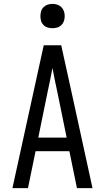

<svg xmlns="http://www.w3.org/2000/svg" viewBox="-20 -968 540 988"><path d="M44 0 205 -735H295L349 -490L456 0H376L337 -190H163L124 0ZM323 -260 276 -490Q269 -522 262.5 -554Q256 -586 250 -618Q244 -586 237.5 -554Q231 -522 224 -490L177 -260ZM250 -823Q237 -823 225 -826.5Q213 -830 204 -839Q195 -848 191.5 -860Q188 -872 188 -885Q188 -898 191.5 -910Q195 -922 204 -931Q213 -940 225 -944Q237 -948 250 -948Q263 -948 275 -944Q287 -940 296 -931Q305 -922 309 -910Q313 -898 313 -885Q313 -872 309 -860Q305 -848 296 -839Q287 -830 275 -826.5Q263 -823 250 -823Z"/></svg>

Font: Iosevka NFM
Style: Regular
Weight: 400
Monospace: yes
Designer: Belleve Invis
Foundry: Belleve Invis
Version: Version 29.0.4; ttfautohint (v1.8.4);Nerd Fonts 3.3.0